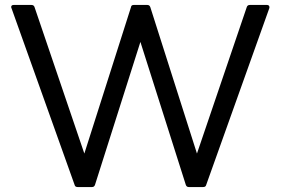

<svg xmlns="http://www.w3.org/2000/svg" viewBox="-20 -754 1132 774"><path d="M293 0Q283 0 281 -8L26 -722L25 -725Q25 -734 35 -734H107Q116 -734 119 -726L320 -135L508 -725Q509 -734 519 -734H574Q583 -734 586 -725L774 -135L975 -726Q978 -734 987 -734H1057Q1062 -734 1064.5 -730.5Q1067 -727 1066 -722L811 -8Q809 0 799 0H741Q732 0 729 -9L546 -585L363 -9Q360 0 351 0Z"/></svg>

Font: LINE Seed Sans TH App
Style: Regular
Weight: 400
Designer: Dalton Maag Ltd | Thai characters by Cadson Demak Co.,Ltd.
Foundry: Dalton Maag Ltd
Version: Version 1.003